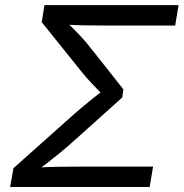

<svg xmlns="http://www.w3.org/2000/svg" viewBox="-20 -748 734 768"><path d="M20.5 0 33.7 -75.2 276.4 -291.5Q296.4 -309.1 315.2 -324.7Q334 -340.3 350.8 -353.8Q367.7 -367.2 382.1 -378.2Q396.5 -389.2 407.2 -397.9L400.9 -358.9Q392.1 -368.2 376.2 -384Q360.4 -399.9 341.6 -420.2Q322.8 -440.4 304.7 -462.9L147 -659.2L157.7 -727.5H694.3L680.7 -646H388.7Q343.8 -646 308.3 -646.7Q272.9 -647.5 243.2 -649.9L237.8 -667Q248.5 -657.2 264.9 -641.6Q281.2 -626 302 -603.8Q322.8 -581.5 345.7 -552.2L473.6 -390.6L468.8 -357.9L285.6 -193.4Q251.5 -162.6 221.2 -137.7Q190.9 -112.8 165.8 -93.5Q140.6 -74.2 120.6 -59.6L131.3 -77.6Q166 -80.1 205.1 -80.8Q244.1 -81.5 295.4 -81.5H592.3L578.6 0Z"/></svg>

Font: Adwaita Sans
Style: Italic
Weight: 400
Italic angle: -9.39999°
Designer: Rasmus Andersson
Foundry: rsms
Version: Version 4.001;git-9221beed3